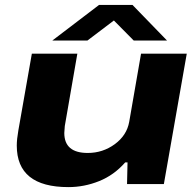

<svg xmlns="http://www.w3.org/2000/svg" viewBox="-20 -745 795 777"><path d="M191.9 -581.1 380.9 -725.1H516.1L655.8 -581.1H521L440.9 -662.1L334 -581.1ZM256.8 12.2Q47.9 12.2 47.9 -155.8Q47.9 -181.2 54.2 -216.8L108.9 -527.8H293L242.2 -234.9Q240.2 -215.3 240.2 -207Q240.2 -126 335 -126Q396 -126 444.6 -161.6Q493.2 -197.3 502.9 -252L550.8 -527.8H735.8L643.1 0H494.1L496.1 -87.9H486.8Q441.4 -36.1 381.1 -12Q320.8 12.2 256.8 12.2Z"/></svg>

Font: Archivo Expanded ExtraBold
Style: Italic
Weight: 800
Width: 7
Italic angle: -10°
Designer: Hector Gatti
Foundry: Omnibus-Type
Version: Version 2.001